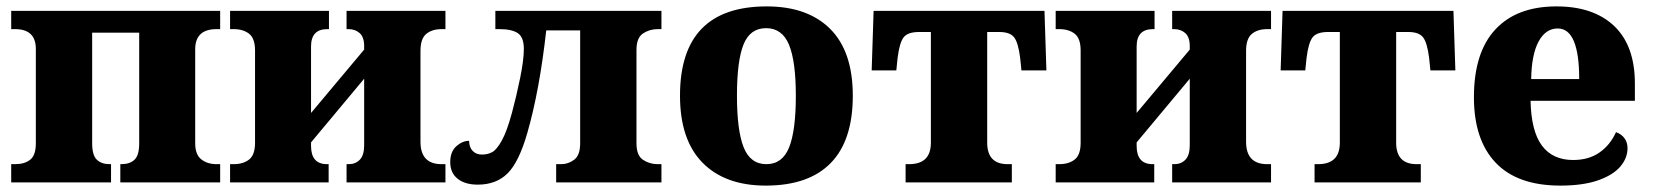

<svg xmlns="http://www.w3.org/2000/svg" viewBox="-20 -570 5168 600"><path d="M15 -57H27Q57 -57 74.5 -71Q92 -85 92 -122V-417Q92 -479 27 -479H15V-536H668V-479H657Q590 -479 590 -416V-122Q590 -87 609 -72Q628 -57 657 -57H668V0H356V-57H359Q386 -57 400.5 -71Q415 -85 415 -122V-468H268V-122Q268 -85 282.5 -71Q297 -57 323 -57H327V0H15Z M699 -57H710Q740 -57 758.5 -71.5Q777 -86 777 -124V-412Q777 -450 758.5 -464.5Q740 -479 710 -479H699V-536H1008V-479H1003Q952 -479 952 -425V-217L1118 -415V-426Q1118 -454 1104 -466.5Q1090 -479 1069 -479H1063V-536H1372V-479H1360Q1330 -479 1312 -464Q1294 -449 1294 -411V-127Q1294 -57 1360 -57H1372V0H1063V-57H1070Q1091 -57 1104.5 -71Q1118 -85 1118 -116V-324L952 -125V-114Q952 -57 1002 -57H1007V0H699Z M1387 -63Q1387 -96 1406 -113Q1425 -130 1446 -130Q1446 -110 1457 -98.5Q1468 -87 1486 -87Q1504 -87 1518 -94.5Q1532 -102 1548 -130.5Q1564 -159 1580 -218Q1594 -270 1605.5 -326.5Q1617 -383 1617 -417Q1617 -454 1598 -466.5Q1579 -479 1541 -479H1528V-536H2047V-479H2035Q2010 -479 1989.5 -465.5Q1969 -452 1969 -414V-122Q1969 -84 1989.5 -70.5Q2010 -57 2035 -57H2047V0H1718V-57H1734Q1756 -57 1774.5 -71Q1793 -85 1793 -122V-475H1687Q1666 -287 1628 -155Q1602 -64 1566.5 -28.5Q1531 7 1473 7Q1433 7 1410 -11.5Q1387 -30 1387 -63Z M2105 -271Q2105 -550 2376 -550Q2504 -550 2574.5 -479.5Q2645 -409 2645 -271Q2645 -131 2576 -60.5Q2507 10 2373 10Q2246 10 2175.5 -61.5Q2105 -133 2105 -271ZM2467 -271Q2467 -379 2445.5 -430.5Q2424 -482 2374 -482Q2324 -482 2303.5 -431Q2283 -380 2283 -271Q2283 -162 2304 -109.5Q2325 -57 2375 -57Q2425 -57 2446 -109.5Q2467 -162 2467 -271Z M2810 -57H2821Q2889 -57 2889 -124V-470H2852Q2817 -470 2804 -453.5Q2791 -437 2785 -389L2781 -350H2704L2710 -536H3244L3250 -350H3172L3168 -389Q3162 -437 3149 -453.5Q3136 -470 3103 -470H3065V-124Q3065 -57 3129 -57H3142V0H2810Z M3279 -57H3290Q3320 -57 3338.5 -71.5Q3357 -86 3357 -124V-412Q3357 -450 3338.5 -464.5Q3320 -479 3290 -479H3279V-536H3588V-479H3583Q3532 -479 3532 -425V-217L3698 -415V-426Q3698 -454 3684 -466.5Q3670 -479 3649 -479H3643V-536H3952V-479H3940Q3910 -479 3892 -464Q3874 -449 3874 -411V-127Q3874 -57 3940 -57H3952V0H3643V-57H3650Q3671 -57 3684.5 -71Q3698 -85 3698 -116V-324L3532 -125V-114Q3532 -57 3582 -57H3587V0H3279Z M4088 -57H4099Q4167 -57 4167 -124V-470H4130Q4095 -470 4082 -453.5Q4069 -437 4063 -389L4059 -350H3982L3988 -536H4522L4528 -350H4450L4446 -389Q4440 -437 4427 -453.5Q4414 -470 4381 -470H4343V-124Q4343 -57 4407 -57H4420V0H4088Z M4586 -266Q4586 -406 4653 -478Q4720 -550 4844 -550Q4960 -550 5024.5 -488.5Q5089 -427 5089 -309V-255H4763Q4765 -160 4798.5 -115Q4832 -70 4896 -70Q4945 -70 4978.5 -93.5Q5012 -117 5030 -157Q5047 -151 5056.5 -138Q5066 -125 5066 -107Q5066 -76 5043.5 -49.5Q5021 -23 4974 -6.5Q4927 10 4856 10Q4722 10 4654 -61.5Q4586 -133 4586 -266ZM4915 -323Q4915 -481 4848 -481Q4810 -481 4788 -440Q4766 -399 4765 -323Z"/></svg>

Font: Noto Serif ExtraBold
Style: Regular
Weight: 800
Designer: Monotype Design Team
Foundry: Monotype Imaging Inc.
Version: Version 1.001